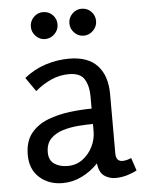

<svg xmlns="http://www.w3.org/2000/svg" viewBox="-52 -756 600 809"><g transform="rotate(-5 247.5 -351.5)"><path d="M253 -509Q332 -509 372 -466Q412 -423 412 -345V-96Q412 -75 420 -67.5Q428 -60 439 -60Q448 -60 458 -62.5Q468 -65 477 -69L495 -15Q479 -6 454.5 1.5Q430 9 404 9Q378 9 357 -5.5Q336 -20 331 -59Q302 -28 263 -8.5Q224 11 181 11Q122 11 83 -24Q44 -59 44 -120Q44 -177 71.5 -211Q99 -245 143 -262Q187 -279 236.5 -285Q286 -291 329 -291V-344Q329 -386 312 -415Q295 -444 246 -444Q208 -444 173 -429Q138 -414 103 -385L62 -444Q103 -477 152 -493Q201 -509 253 -509ZM329 -226Q302 -226 268 -223.5Q234 -221 202 -211.5Q170 -202 149.5 -181Q129 -160 129 -123Q129 -90 151.5 -74.5Q174 -59 208 -59Q244 -59 271 -79Q298 -99 313.5 -130Q329 -161 329 -194ZM217 -657Q217 -634 200 -617Q183 -600 160 -600Q137 -600 120.5 -617Q104 -634 104 -657Q104 -680 120.5 -697Q137 -714 160 -714Q184 -714 200.5 -697.5Q217 -681 217 -657ZM380 -657Q380 -634 363 -617Q346 -600 323 -600Q300 -600 283.5 -617Q267 -634 267 -657Q267 -680 283.5 -697Q300 -714 323 -714Q347 -714 363.5 -697.5Q380 -681 380 -657Z"/></g></svg>

Font: Rosario Light Light
Style: Regular
Weight: 300
Version: Version 1.101; ttfautohint (v1.8.1.43-b0c9)